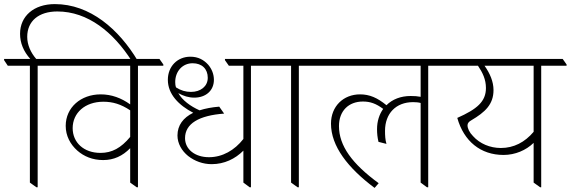

<svg xmlns="http://www.w3.org/2000/svg" viewBox="-47 -910 2788 938"><path d="M131 5H137V-589H261V-595L242 -622H130C103 -653 86 -691 86 -730C86 -807 142 -854 233 -854C383 -854 507 -752 596 -613H626C534 -767 393 -890 221 -890C118 -890 51 -831 51 -745C51 -700 68 -659 101 -622H-27V-616L-9 -589H99V-18Z M457 -128C509 -128 552 -148 589 -186V-18L621 5H627V-589H751V-595L732 -622H206V-616L224 -589H589V-400C546 -431 498 -449 445 -449C348 -449 274 -385 274 -295C274 -247 296 -205 331 -174C363 -146 405 -128 457 -128ZM308 -284C308 -358 368 -413 458 -413C504 -413 544 -401 589 -371V-241C544 -187 500 -163 444 -163C362 -163 308 -214 308 -284Z M987 -108C1049 -108 1102 -134 1142 -174V-18L1173 5H1179V-589H1303V-595L1284 -622H1052V-616L1071 -589H1142V-231C1099 -176 1040 -142 974 -142C905 -142 857 -181 857 -235C857 -306 925 -346 1048 -355L1024 -389C988 -386 956 -380 928 -371C883 -391 844 -420 824 -455C849 -441 875 -433 902 -433C958 -433 998 -467 998 -520C998 -547 988 -573 970 -594C949 -617 922 -633 883 -633C820 -633 773 -586 773 -520C773 -450 826 -396 897 -359C848 -335 820 -298 820 -248C820 -209 841 -173 872 -148C904 -123 944 -108 987 -108ZM809 -509C809 -562 845 -601 894 -601C940 -601 968 -573 968 -530C968 -488 933 -461 886 -461C860 -461 836 -468 813 -483C810 -491 809 -500 809 -509Z M1407 5H1413V-589H1537V-595L1518 -622H1249V-616L1267 -589H1375V-18Z M1783 8 1803 -15C1673 -110 1609 -198 1609 -294C1609 -368 1656 -414 1726 -414C1762 -414 1790 -404 1825 -378C1806 -351 1795 -318 1795 -279C1795 -257 1797 -239 1802 -217L1841 -207C1835 -227 1834 -248 1834 -271C1834 -355 1887 -411 1971 -411C1984 -411 1997 -410 2008 -407V-18L2039 5H2045V-589H2169V-595L2151 -622H1482V-616L1500 -589H2008V-437C1993 -440 1978 -441 1959 -441C1911 -441 1870 -425 1841 -396C1797 -432 1759 -449 1712 -449C1631 -449 1570 -391 1570 -306C1570 -196 1652 -90 1783 8Z M2413 -153C2470 -153 2523 -176 2560 -212V-18L2592 5H2597V-589H2721V-595L2702 -622H2115V-616L2133 -589H2288C2311 -555 2327 -522 2327 -480C2327 -414 2284 -377 2187 -334C2219 -220 2301 -153 2413 -153ZM2264 -245C2246 -263 2237 -283 2237 -298C2237 -308 2244 -316 2255 -322C2323 -362 2364 -400 2364 -470C2364 -511 2347 -551 2320 -589H2560V-266C2517 -215 2463 -187 2400 -187C2347 -187 2297 -208 2264 -245Z"/></svg>

Font: Noto Serif Devanagari ExtraLight
Style: Regular
Weight: 200
Designer: Universal Thirst, Indian Type Foundry and the Monotype Design Team
Foundry: Monotype Imaging Inc.
Version: Version 2.004